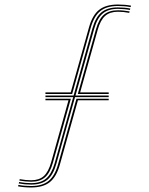

<svg xmlns="http://www.w3.org/2000/svg" viewBox="-20 -825 660 850"><path d="M60 0 61.5 -6.5Q87.8 -1.5 118 -1.5Q167.2 -1.5 195 -23.9Q222.8 -46.2 237.2 -98.2L318.5 -388H461.2V-381H325L245 -96Q229.8 -41.8 200.2 -18.4Q170.8 5 118 5Q86.5 5 60 0ZM66 -25.5 67.2 -32Q80.2 -29.5 93.4 -28.2Q106.5 -27 118 -27Q153.2 -27 173.9 -45.5Q194.5 -64 206.5 -107L283.2 -381H181.2V-388H293.8L214.2 -104.8Q201.5 -59.5 179.1 -40Q156.8 -20.5 118 -20.5Q105.8 -20.5 92.2 -21.9Q78.8 -23.2 66 -25.5ZM181.2 -409V-416H293.2L374 -704Q389.2 -758.2 419 -781.6Q448.8 -805 502 -805Q535 -805 560 -800L558.2 -793.5Q533.8 -798.5 502 -798.5Q452.2 -798.5 424.2 -776.1Q396.2 -753.8 381.5 -701.8L299.5 -409ZM324.5 -409 404.8 -695.2Q417.5 -740.5 440.1 -760Q462.8 -779.5 502 -779.5Q514.8 -779.5 528.1 -778.1Q541.5 -776.8 553.8 -774.5L552 -768Q527.5 -773 502 -773Q466.2 -773 445.4 -754.5Q424.5 -736 412.5 -693L334.8 -416H461.2V-409ZM63 -12.8 64.5 -19.2Q90.8 -14.2 118 -14.2Q160.2 -14.2 184.4 -34.8Q208.5 -55.2 222 -102.5L304 -395H181.2V-402H305.8L389.2 -699.8Q403.2 -749.2 429.5 -770.8Q455.8 -792.2 502 -792.2Q532.2 -792.2 556.8 -787.2L555.2 -780.8Q543.2 -783.2 529.4 -784.5Q515.5 -785.8 502 -785.8Q459.2 -785.8 434.8 -765.2Q410.2 -744.8 397 -697.5L314.2 -402H461.2V-395H312.2L229.5 -100.2Q215.8 -50.8 189.8 -29.2Q163.8 -7.8 118 -7.8Q89.2 -7.8 63 -12.8Z"/></svg>

Font: Big Shoulders Inline Text Thin
Style: Regular
Weight: 100
Designer: Patric King
Foundry: XO Type Co
Version: Version 2.002